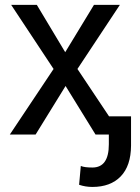

<svg xmlns="http://www.w3.org/2000/svg" viewBox="-20 -548 571 782"><path d="M245.6 -335.4 129.9 -528.3H25.4L198.2 -267.1L20 0H125L247.1 -197.8L369.1 0H473.6L295.4 -267.1L468.3 -528.3H362.8ZM513.7 -74.2H423.3V39.6C423.3 102.7 401 134.3 356.4 134.3C334.6 134.3 318.8 132.2 309.1 127.9L302.2 204.6C319.2 210.4 337.2 213.4 356.4 213.4C405.6 213.4 444 199.1 471.7 170.4C499.3 141.8 513.3 100.1 513.7 45.4Z"/></svg>

Font: Roboto1
Style: rg
Weight: 400
Designer: Google
Version: Version 2.137; 2017